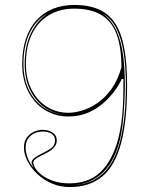

<svg xmlns="http://www.w3.org/2000/svg" viewBox="-20 -743 615 778"><path d="M262 15Q223 15 189 0Q155 -15 130 -39Q105 -63 91 -91Q77 -119 77 -145Q77 -170 88.5 -185.5Q100 -201 117.5 -209Q135 -217 153 -217Q168 -217 181 -212Q194 -207 202 -197.5Q210 -188 210 -174Q210 -161 203 -151Q196 -141 185.5 -133.5Q175 -126 162.5 -120Q150 -114 139.5 -108.5Q129 -103 122 -97Q115 -91 115 -84Q115 -74 124.5 -59.5Q134 -45 152.5 -31.5Q171 -18 198.5 -9Q226 0 262 0Q357 0 409.5 -71Q462 -142 475 -273Q477 -293 478 -311.5Q479 -330 479.5 -348.5Q480 -367 480 -385.5Q480 -404 480 -423H473Q466 -405 448 -379.5Q430 -354 403 -329Q376 -304 339.5 -287.5Q303 -271 257 -271Q205 -271 162.5 -297Q120 -323 95 -371Q70 -419 70 -484Q70 -540 84.5 -584.5Q99 -629 127 -660Q155 -691 194 -707Q233 -723 281 -723Q339 -723 380 -705Q421 -687 446.5 -648.5Q472 -610 483.5 -547.5Q495 -485 495 -396Q495 -253 470.5 -162Q446 -71 394.5 -28Q343 15 262 15ZM257 -286Q282 -286 312.5 -295Q343 -304 374 -325Q405 -346 431 -381.5Q457 -417 472 -470Q472 -553 452 -605.5Q432 -658 389.5 -683Q347 -708 281 -708Q222 -708 178 -681.5Q134 -655 109.5 -605Q85 -555 85 -484Q85 -424 108 -379.5Q131 -335 170 -310.5Q209 -286 257 -286ZM257 -278Q207 -278 167 -303.5Q127 -329 103.5 -375Q80 -421 80 -484Q80 -557 105.5 -609Q131 -661 174 -689Q150 -676 131.5 -656Q113 -636 100.5 -610Q88 -584 81.5 -552.5Q75 -521 75 -484Q75 -432 91.5 -391Q108 -350 137.5 -323Q167 -296 205 -285Q218 -281 231 -279.5Q244 -278 257 -278ZM84 -145Q84 -124 92.5 -102.5Q101 -81 117 -62Q115 -67 111.5 -73Q108 -79 108 -84Q108 -94 119.5 -103Q131 -112 157 -125Q188 -140 195.5 -150.5Q203 -161 203 -174Q203 -186 196.5 -194Q190 -202 179 -206Q168 -210 153 -210Q136 -210 120 -203Q104 -196 94 -181.5Q84 -167 84 -145ZM262 8Q344 8 394 -37Q444 -82 467 -172Q490 -262 490 -396Q490 -473 480.5 -531.5Q471 -590 450.5 -629.5Q430 -669 395 -689Q423 -670 443.5 -635Q464 -600 475 -542Q486 -484 486 -396Q486 -384 485.5 -366.5Q485 -349 484 -330.5Q483 -312 482 -296.5Q481 -281 480 -273Q470 -132 413.5 -62Q357 8 262 8Z"/></svg>

Font: Kalnia Glaze Thin Thin
Style: Regular
Weight: 250
Version: Version 1.110